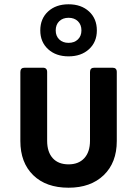

<svg xmlns="http://www.w3.org/2000/svg" viewBox="-20 -866 640 896"><path d="M300 10Q195 10 135 -48.5Q75 -107 75 -208V-530Q75 -550 95 -550H180Q200 -550 200 -530V-209Q200 -157 226 -128Q252 -99 300 -99Q347 -99 373.5 -128Q400 -157 400 -209V-530Q400 -550 420 -550H505Q525 -550 525 -530V-208Q525 -107 464 -48.5Q403 10 300 10ZM300 -603Q241 -603 204.5 -636.5Q168 -670 168 -724Q168 -779 204.5 -812.5Q241 -846 300 -846Q359 -846 395.5 -812.5Q432 -779 432 -724Q432 -670 395.5 -636.5Q359 -603 300 -603ZM300 -666Q327 -666 343.5 -682Q360 -698 360 -724Q360 -751 343.5 -767Q327 -783 300 -783Q273 -783 256.5 -767Q240 -751 240 -724Q240 -698 256.5 -682Q273 -666 300 -666Z"/></svg>

Font: Pitagon Sans Mono
Style: Bold
Weight: 700
Monospace: yes
Designer: Travis Tran
Foundry: Pitagon
Version: Version 1.001; ttfautohint (v1.8.4.7-5d5b);gftools[0.9.26]